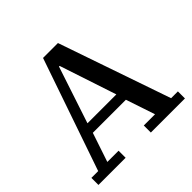

<svg xmlns="http://www.w3.org/2000/svg" viewBox="-174 -869 1039 1039"><g transform="rotate(-45 346.0 -349.0)"><path d="M15 -54H67L289 -698H403L625 -54H677V0H416V-54H502L446 -221H193L137 -54H223V0H15ZM209 -278H430L322 -604H317Z"/></g></svg>

Font: IBM Plex Serif Medm
Style: Regular
Weight: 500
Designer: Mike Abbink, Paul van der Laan, Pieter van Rosmalen
Foundry: Bold Monday
Version: Version 3.001